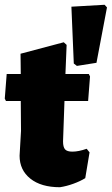

<svg xmlns="http://www.w3.org/2000/svg" viewBox="-23 -777 468 804"><path d="M340 -154 352 -139 334 -31Q313 -18 284 -7.5Q255 3 228 7Q149 7 104 -29Q59 -65 59 -125L65 -229L64 -354H2L-3 -364L5 -467H64L63 -552L244 -600L256 -589L251 -467H349L354 -457L346 -354H247L241 -185Q241 -161 249.5 -151.5Q258 -142 280 -142Q306 -142 340 -154ZM425 -746 381 -514 299 -501 286 -511 276 -749 415 -757Z"/></svg>

Font: Luna Sans Black
Style: Regular
Weight: 900
Designer: Juan Pablo del Peral
Foundry: Huerta Tipografica
Version: Version 2.001; ttfautohint (v1.5)